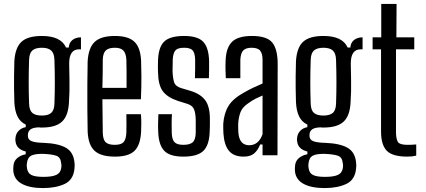

<svg xmlns="http://www.w3.org/2000/svg" viewBox="-20 -790 2168 977"><path d="M199 167Q132 167 92.5 146Q53 125 48 83Q47 70 48 58Q49 31 66.5 15.5Q84 0 111 -5V-19Q63 -31 59 -71Q57 -80 59 -90Q61 -110 75 -124.5Q89 -139 111 -143V-156Q82 -170 68.5 -198.5Q55 -227 53 -271Q52 -311 51.5 -341Q51 -371 51.5 -402.5Q52 -434 53 -478Q57 -547 89 -577Q121 -607 193 -607Q290 -607 316 -548H330Q331 -572 348 -586Q365 -600 392 -600V-539H382Q332 -539 332 -467Q333 -418 333.5 -385Q334 -352 333.5 -326.5Q333 -301 331 -271Q328 -202 296 -171.5Q264 -141 193 -141Q189 -141 185 -141Q181 -141 178 -142Q147 -141 134.5 -131Q122 -121 122 -104V-98Q122 -79 141 -71.5Q160 -64 204 -63Q277 -60 315.5 -38Q354 -16 359 37Q360 43 360 50.5Q360 58 359 67Q354 125 309 146Q264 167 199 167ZM193 -202Q225 -202 240.5 -215.5Q256 -229 257 -263Q261 -368 257 -485Q256 -519 240.5 -533Q225 -547 193 -547Q160 -547 144.5 -533Q129 -519 128 -485Q124 -368 128 -263Q129 -229 144.5 -215.5Q160 -202 193 -202ZM201 110Q246 110 267.5 99.5Q289 89 292 62Q294 51 291 39Q288 10 266.5 2.5Q245 -5 201 -7Q158 -8 139 2Q120 12 117 41Q115 52 117 63Q120 90 139 100Q158 110 201 110Z M623 -209H697Q699 -189 699 -165Q699 -141 698 -121Q695 -53 665 -23Q635 7 565 7Q493 7 461 -23Q429 -53 426 -121Q425 -171 424.5 -234.5Q424 -298 424.5 -362Q425 -426 426 -478Q430 -547 462 -577Q494 -607 565 -607Q633 -607 664 -577.5Q695 -548 698 -480Q699 -457 699.5 -403Q700 -349 697 -285H501Q501 -244 502 -203Q503 -162 503 -114Q504 -79 518 -66Q532 -53 564 -53Q595 -53 608 -66Q621 -79 623 -114Q624 -150 623 -209ZM565 -547Q532 -547 518 -533Q504 -519 503 -487Q503 -446 502.5 -411.5Q502 -377 501 -343H624Q624 -393 624 -431Q624 -469 623 -487Q621 -519 607.5 -533Q594 -547 565 -547Z M913 7Q844 7 815.5 -23Q787 -53 785 -121Q784 -141 784.5 -165Q785 -189 786 -209H855Q853 -180 853.5 -156.5Q854 -133 854 -114Q855 -79 868.5 -66Q882 -53 913 -53Q946 -53 960.5 -66Q975 -79 976 -114Q976 -131 976 -148.5Q976 -166 976 -181Q975 -216 967 -234.5Q959 -253 935 -261L884 -277Q831 -295 808 -326.5Q785 -358 784 -424Q783 -438 783.5 -450.5Q784 -463 784 -477Q785 -547 814 -577Q843 -607 917 -607Q986 -607 1014 -577.5Q1042 -548 1044 -480Q1044 -461 1044 -437Q1044 -413 1043 -392H972Q973 -416 973 -443Q973 -470 973 -487Q972 -521 960 -534Q948 -547 917 -547Q885 -547 873 -534Q861 -521 859 -487Q859 -471 858.5 -457.5Q858 -444 858 -430Q859 -395 865.5 -373Q872 -351 901 -342L948 -328Q999 -313 1023.5 -281Q1048 -249 1048 -185Q1048 -170 1048 -152.5Q1048 -135 1047 -120Q1045 -52 1015 -22.5Q985 7 913 7Z M1220 7Q1170 7 1145.5 -22Q1121 -51 1117 -110Q1116 -122 1116 -135Q1116 -148 1116 -160Q1120 -214 1143 -251.5Q1166 -289 1225 -321Q1246 -333 1269 -344Q1292 -355 1316 -365V-485Q1316 -517 1304 -532Q1292 -547 1260 -547Q1232 -547 1218.5 -534Q1205 -521 1203 -487Q1203 -470 1203 -441.5Q1203 -413 1203 -392H1129Q1128 -409 1127.5 -434.5Q1127 -460 1128 -480Q1130 -547 1160.5 -577Q1191 -607 1262 -607Q1337 -607 1364.5 -574.5Q1392 -542 1393 -469L1392 0H1316V-55H1304Q1292 -25 1273 -9Q1254 7 1220 7ZM1248 -51Q1296 -51 1316 -107V-304Q1299 -297 1281 -288Q1263 -279 1241 -263Q1213 -244 1203.5 -218.5Q1194 -193 1192 -160Q1192 -151 1192 -139Q1192 -127 1193 -115Q1198 -51 1248 -51Z M1632 167Q1565 167 1525.5 146Q1486 125 1481 83Q1480 70 1481 58Q1482 31 1499.5 15.5Q1517 0 1544 -5V-19Q1496 -31 1492 -71Q1490 -80 1492 -90Q1494 -110 1508 -124.5Q1522 -139 1544 -143V-156Q1515 -170 1501.5 -198.5Q1488 -227 1486 -271Q1485 -311 1484.5 -341Q1484 -371 1484.5 -402.5Q1485 -434 1486 -478Q1490 -547 1522 -577Q1554 -607 1626 -607Q1723 -607 1749 -548H1763Q1764 -572 1781 -586Q1798 -600 1825 -600V-539H1815Q1765 -539 1765 -467Q1766 -418 1766.5 -385Q1767 -352 1766.5 -326.5Q1766 -301 1764 -271Q1761 -202 1729 -171.5Q1697 -141 1626 -141Q1622 -141 1618 -141Q1614 -141 1611 -142Q1580 -141 1567.5 -131Q1555 -121 1555 -104V-98Q1555 -79 1574 -71.5Q1593 -64 1637 -63Q1710 -60 1748.5 -38Q1787 -16 1792 37Q1793 43 1793 50.5Q1793 58 1792 67Q1787 125 1742 146Q1697 167 1632 167ZM1626 -202Q1658 -202 1673.5 -215.5Q1689 -229 1690 -263Q1694 -368 1690 -485Q1689 -519 1673.5 -533Q1658 -547 1626 -547Q1593 -547 1577.5 -533Q1562 -519 1561 -485Q1557 -368 1561 -263Q1562 -229 1577.5 -215.5Q1593 -202 1626 -202ZM1634 110Q1679 110 1700.5 99.5Q1722 89 1725 62Q1727 51 1724 39Q1721 10 1699.5 2.5Q1678 -5 1634 -7Q1591 -8 1572 2Q1553 12 1550 41Q1548 52 1550 63Q1553 90 1572 100Q1591 110 1634 110Z M2053 7Q1977 7 1948 -23Q1919 -53 1919 -121V-539H1876V-600H1920V-770H1998L1997 -600H2088V-539H1995V-114Q1996 -79 2006 -66Q2016 -53 2054 -53Q2067 -53 2076.5 -53.5Q2086 -54 2098 -55V2Q2078 7 2053 7Z"/></svg>

Font: Big Shoulders Display Medium
Style: Regular
Weight: 500
Designer: Patric King
Foundry: XO Type Co
Version: Version 1.000; ttfautohint (v1.8.2)